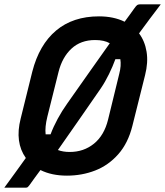

<svg xmlns="http://www.w3.org/2000/svg" viewBox="-35 -796 767 892"><path d="M425 -720Q493 -720 544 -695Q557 -713 568.5 -728.5Q580 -744 589 -757Q598 -770 603 -773Q608 -776 618 -776H712Q686 -742 660.5 -708Q635 -674 611 -641Q638 -605 646 -555.5Q654 -506 639 -447L580 -211Q560 -131 514.5 -79.5Q469 -28 407.5 -4Q346 20 276 20Q205 20 153 -6Q139 13 126 30.5Q113 48 102 64Q95 73 92 74.5Q89 76 82 76H-15Q7 46 36 6Q65 -34 85 -62Q33 -135 61 -245L115 -463Q147 -588 225.5 -654Q304 -720 425 -720ZM185 -254Q173 -205 177 -172H200Q213 -207 233 -244Q253 -281 278 -316Q328 -388 380.5 -461.5Q433 -535 475 -595Q449 -610 407 -610Q340 -610 297 -570Q254 -530 237 -462ZM433 -385Q384 -314 333.5 -241.5Q283 -169 234 -99Q258 -90 289 -90Q354 -90 401.5 -128.5Q449 -167 467 -240L519 -453Q529 -491 524 -521H501Q489 -488 471.5 -452Q454 -416 433 -385Z"/></svg>

Font: Recursive Sn Lnr St SmB
Style: Italic
Weight: 600
Italic angle: -15°
Version: Version 1.079;hotconv 1.0.112;makeotfexe 2.5.65598; ttfautoh